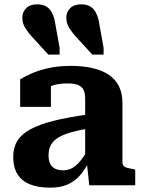

<svg xmlns="http://www.w3.org/2000/svg" viewBox="-20 -855 664 886"><path d="M438 -746 458 -634V-603H406L340 -675Q313 -704 299.5 -726Q286 -748 286 -773Q286 -799 303.5 -817Q321 -835 355 -835Q393 -835 412.5 -811.5Q432 -788 438 -746ZM235 -746 255 -634V-603H203L137 -675Q110 -704 96.5 -726Q83 -748 83 -773Q83 -799 100.5 -817Q118 -835 152 -835Q190 -835 209.5 -811.5Q229 -788 235 -746ZM388 -327V-262Q342 -254 310 -245Q278 -236 257.5 -225Q237 -214 225.5 -201Q214 -188 209 -172.5Q204 -157 204 -139Q204 -114 212 -98.5Q220 -83 235.5 -76Q251 -69 272 -69Q294 -69 312.5 -79Q331 -89 349.5 -111Q368 -133 387 -167L393 -115Q373 -72 347.5 -44Q322 -16 289 -2.5Q256 11 211 11Q156 11 118 -4.5Q80 -20 60.5 -51.5Q41 -83 41 -131Q41 -174 60 -205Q79 -236 120.5 -258.5Q162 -281 227.5 -297.5Q293 -314 388 -327ZM392 0 380 -110 373 -109V-400Q373 -423 366 -439Q359 -455 341.5 -462.5Q324 -470 291 -470Q245 -470 214.5 -457.5Q184 -445 172 -429Q165 -435 164.5 -443Q164 -451 170 -459Q176 -467 187 -472.5Q198 -478 215 -478V-362H73V-489Q89 -499 120 -513.5Q151 -528 198 -539.5Q245 -551 308 -551Q362 -551 406 -541Q450 -531 481 -510.5Q512 -490 528.5 -457.5Q545 -425 545 -381V-106Q545 -95 551 -89Q557 -83 568.5 -80Q580 -77 598 -74L604 -72V0Z"/></svg>

Font: Roboto Serif 20pt
Style: Bold
Weight: 700
Version: Version 1.008